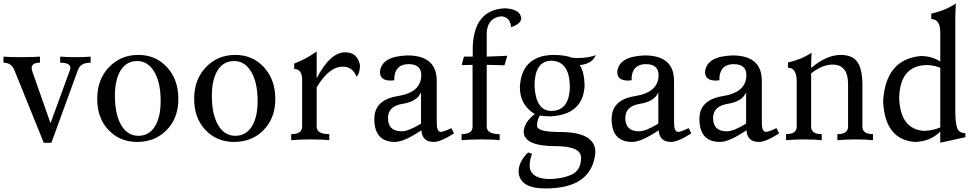

<svg xmlns="http://www.w3.org/2000/svg" viewBox="-23 -793 5528 1086"><path d="M267.6 14.6H224.6L57.6 -397.9Q40.5 -438.5 -3.4 -438.5V-472.7Q30.8 -469.7 91.3 -469.7Q166.5 -469.7 203.1 -472.7V-438.5Q156.2 -438.5 156.2 -407.7Q156.2 -397.9 159.2 -390.6L262.7 -96.2L372.1 -395Q375 -401.4 375 -408.7Q375 -438.5 317.4 -438.5V-472.7Q352.1 -469.7 403.3 -469.7Q454.1 -469.7 489.7 -472.7V-438.5Q432.6 -438.5 418 -397.9Z M759.8 -24.9Q819.3 -24.9 852.5 -76.9Q885.7 -128.9 885.7 -221.7Q885.7 -326.2 849.6 -387Q813.5 -447.8 752.9 -447.8Q693.4 -447.8 660.2 -396Q627 -344.2 627 -251Q627 -146 662.6 -85.4Q698.2 -24.9 759.8 -24.9ZM752.9 9.8Q654.8 9.8 590.8 -57.6Q526.9 -125 526.9 -234.4Q526.9 -342.8 593 -412.6Q659.2 -482.4 759.8 -482.4Q857.9 -482.4 921.9 -412.6Q985.8 -342.8 985.8 -233.4Q985.8 -125 919.9 -57.6Q854 9.8 752.9 9.8Z M1308.1 -24.9Q1367.7 -24.9 1400.9 -76.9Q1434.1 -128.9 1434.1 -221.7Q1434.1 -326.2 1397.9 -387Q1361.8 -447.8 1301.3 -447.8Q1241.7 -447.8 1208.5 -396Q1175.3 -344.2 1175.3 -251Q1175.3 -146 1210.9 -85.4Q1246.6 -24.9 1308.1 -24.9ZM1301.3 9.8Q1203.1 9.8 1139.2 -57.6Q1075.2 -125 1075.2 -234.4Q1075.2 -342.8 1141.4 -412.6Q1207.5 -482.4 1308.1 -482.4Q1406.2 -482.4 1470.2 -412.6Q1534.2 -342.8 1534.2 -233.4Q1534.2 -125 1468.3 -57.6Q1402.3 9.8 1301.3 9.8Z M1839.4 0Q1804.2 -4.4 1731.4 -4.4Q1668.9 -4.4 1624 0V-34.2Q1686 -34.2 1686 -77.1V-340.8Q1686 -402.8 1641.1 -402.8V-433.6Q1708.5 -458.5 1768.1 -502V-350.1Q1844.2 -497.1 1929.2 -497.1Q1999 -497.1 2013.2 -424.3Q2013.2 -379.4 1993.7 -358.9Q1971.7 -416 1915.5 -416Q1837.4 -415 1768.1 -298.8V-77.1Q1768.1 -34.2 1839.4 -34.2Z M2249 -50.3Q2288.1 -50.3 2358.4 -93.8V-271.5Q2337.9 -219.2 2254.6 -205.8Q2171.4 -192.4 2171.4 -125.5Q2171.9 -50.3 2249 -50.3ZM2430.7 9.8Q2364.7 9.8 2360.4 -56.2Q2262.7 9.8 2210.9 9.8Q2094.2 9.8 2094.2 -120.6Q2094.2 -228.5 2226.8 -249.5Q2359.4 -270.5 2359.9 -367.7Q2359.9 -430.2 2288.1 -430.2Q2212.9 -430.2 2207 -352.5Q2207 -343.3 2208 -339.4Q2195.3 -337.4 2185.5 -337.4Q2127.4 -337.4 2126 -384.8Q2132.8 -474.6 2281.2 -479.5Q2447.3 -479.5 2447.3 -335.4V-98.6Q2447.3 -46.9 2470.7 -46.9Q2486.3 -47.4 2530.3 -68.4L2544.9 -38.6Q2469.7 9.8 2430.7 9.8Z M2803.2 0Q2768.1 -4.4 2700.2 -4.4Q2632.8 -4.4 2587.9 0V-34.2Q2649.9 -34.2 2649.9 -75.7V-426.3L2588.4 -424.8L2601.1 -472.7H2650.9V-529.3Q2659.2 -738.8 2833.5 -746.1Q2919.4 -741.7 2925.3 -690.4Q2924.3 -657.2 2867.7 -639.6Q2863.8 -695.8 2813 -700.7Q2737.3 -693.8 2730 -611.3V-472.7L2846.2 -477.5L2830.6 -423.8L2730 -426.3V-75.7Q2731.9 -34.2 2803.2 -34.2Z M3094.2 -165.5Q3200.2 -165.5 3200.2 -308.6Q3196.3 -445.8 3097.7 -449.7Q3000.5 -449.7 3000.5 -306.2Q3007.8 -167 3094.2 -165.5ZM3063 272.9Q2914.1 272.9 2910.2 177.2Q2911.1 120.6 2963.9 69.3L2986.8 77.1Q2974.1 105 2972.7 144.5Q2975.1 214.8 3077.1 219.7Q3153.8 219.7 3208.7 195.3Q3263.7 170.9 3263.7 99.1Q3263.7 34.2 3121.1 33.7Q2939 33.7 2939 -49.8Q2944.3 -104.5 3002 -147.9Q2917.5 -198.2 2917.5 -300.3Q2926.3 -476.6 3103.5 -482.4Q3173.8 -482.4 3212.9 -466.3Q3230 -464.8 3245.6 -464.8Q3302.7 -464.8 3347.2 -481Q3332.5 -448.7 3304 -437Q3275.4 -425.3 3255.9 -425.3Q3282.2 -385.3 3283.7 -309.1Q3275.9 -145 3091.3 -134.8Q3057.6 -134.8 3030.3 -139.6Q3014.6 -113.3 3014.6 -81.1Q3014.6 -46.4 3144 -46.4Q3344.7 -46.4 3344.7 68.8Q3326.7 272.9 3063 272.9Z M3591.3 -50.3Q3630.4 -50.3 3700.7 -93.8V-271.5Q3680.2 -219.2 3596.9 -205.8Q3513.7 -192.4 3513.7 -125.5Q3514.2 -50.3 3591.3 -50.3ZM3772.9 9.8Q3707 9.8 3702.6 -56.2Q3605 9.8 3553.2 9.8Q3436.5 9.8 3436.5 -120.6Q3436.5 -228.5 3569.1 -249.5Q3701.7 -270.5 3702.1 -367.7Q3702.1 -430.2 3630.4 -430.2Q3555.2 -430.2 3549.3 -352.5Q3549.3 -343.3 3550.3 -339.4Q3537.6 -337.4 3527.8 -337.4Q3469.7 -337.4 3468.3 -384.8Q3475.1 -474.6 3623.5 -479.5Q3789.6 -479.5 3789.6 -335.4V-98.6Q3789.6 -46.9 3813 -46.9Q3828.6 -47.4 3872.6 -68.4L3887.2 -38.6Q3812 9.8 3772.9 9.8Z M4087.9 -50.3Q4127 -50.3 4197.3 -93.8V-271.5Q4176.8 -219.2 4093.5 -205.8Q4010.3 -192.4 4010.3 -125.5Q4010.7 -50.3 4087.9 -50.3ZM4269.5 9.8Q4203.6 9.8 4199.2 -56.2Q4101.6 9.8 4049.8 9.8Q3933.1 9.8 3933.1 -120.6Q3933.1 -228.5 4065.7 -249.5Q4198.2 -270.5 4198.7 -367.7Q4198.7 -430.2 4127 -430.2Q4051.8 -430.2 4045.9 -352.5Q4045.9 -343.3 4046.9 -339.4Q4034.2 -337.4 4024.4 -337.4Q3966.3 -337.4 3964.8 -384.8Q3971.7 -474.6 4120.1 -479.5Q4286.1 -479.5 4286.1 -335.4V-98.6Q4286.1 -46.9 4309.6 -46.9Q4325.2 -47.4 4369.1 -68.4L4383.8 -38.6Q4308.6 9.8 4269.5 9.8Z M4915 0Q4874.5 -4.4 4815.4 -4.4Q4756.3 -4.4 4713.4 0V-34.2Q4773.4 -34.2 4773.9 -76.7V-317.9Q4773.9 -427.7 4686 -427.7Q4628.4 -427.7 4564.9 -377.9V-76.7Q4564.9 -34.2 4625 -34.2V0Q4584.5 -4.4 4525.4 -4.4Q4466.3 -4.4 4423.3 0V-34.2Q4483.4 -34.2 4483.4 -76.7V-334.5Q4482.9 -409.7 4434.1 -409.7V-439.5Q4514.2 -458 4567.4 -495.1Q4564.9 -448.7 4564.9 -408.7Q4652.3 -482.4 4732.4 -482.4Q4798.8 -482.4 4826.9 -441.7Q4855 -400.9 4855 -311.5V-76.7Q4855 -34.2 4915 -34.2Z M5204.6 -52.7Q5252 -54.2 5295.4 -72.3V-409.7Q5259.3 -424.3 5218.3 -425.3Q5067.4 -421.4 5063 -239.3Q5068.8 -61 5204.6 -52.7ZM5295.4 14.2V-48.3Q5237.3 8.3 5151.4 9.8Q4981.9 -3.4 4972.2 -220.2Q4986.3 -458.5 5185.1 -476.1Q5248.5 -476.1 5295.4 -444.8V-607.9Q5295.4 -685.1 5244.6 -685.1V-715.8Q5328.1 -734.9 5383.3 -773.4Q5380.4 -712.9 5380.4 -680.7V-161.6Q5380.9 -102.1 5390.1 -71.3Q5399.4 -40.5 5437.5 -39.6V-17.1Z"/></svg>

Font: Kelvinch
Style: Regular
Weight: 400
Designer: Paul James MIller
Foundry: High-Logic / Made with FontCreator
Version: Version 3.30 September 23, 2016